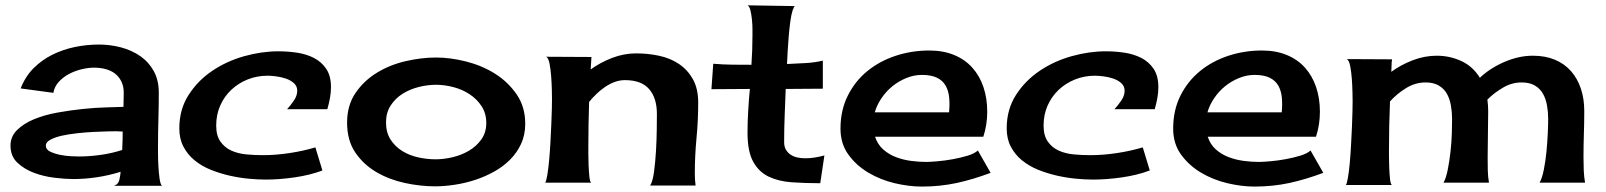

<svg xmlns="http://www.w3.org/2000/svg" viewBox="-20 -687 6040 722"><path d="M408.2 11.7Q424.8 6.8 428.7 -10.3Q432.6 -27.3 433.6 -41Q389.6 -27.3 344.7 -20.5Q299.8 -13.7 254.9 -13.7Q225.6 -13.7 185.1 -18.6Q144.5 -23.4 107.9 -37.1Q71.3 -50.8 45.4 -75.2Q19.5 -99.6 19.5 -139.6Q19.5 -173.8 44.4 -198.2Q69.3 -222.7 108.4 -238.8Q147.5 -254.9 196.3 -263.7Q245.1 -272.5 292 -277.3Q338.9 -282.2 379.9 -283.2Q420.9 -284.2 444.3 -285.2Q444.3 -298.8 444.8 -311.5Q445.3 -324.2 445.3 -337.9Q445.3 -362.3 436.5 -380.4Q427.7 -398.4 412.6 -410.2Q397.5 -421.9 377 -427.2Q356.4 -432.6 334 -432.6Q312.5 -432.6 287.6 -426.8Q262.7 -420.9 240.2 -409.2Q217.8 -397.5 201.2 -379.4Q184.6 -361.3 180.7 -337.9L57.6 -354.5Q75.2 -399.4 106.4 -430.7Q137.7 -461.9 177.2 -481.4Q216.8 -501 261.7 -510.3Q306.6 -519.5 351.6 -519.5Q394.5 -519.5 435.1 -508.8Q475.6 -498 507.3 -476.1Q539.1 -454.1 558.1 -419.9Q577.1 -385.7 577.1 -338.9Q577.1 -289.1 575.7 -239.7Q574.2 -190.4 574.2 -140.6Q574.2 -131.8 574.2 -108.9Q574.2 -85.9 575.7 -61Q577.1 -36.1 580.1 -15.1Q583 5.9 588.9 11.7ZM152.3 -139.6Q152.3 -125 168 -117.2Q183.6 -109.4 204.6 -105Q225.6 -100.6 246.1 -99.6Q266.6 -98.6 275.4 -98.6Q316.4 -98.6 358.4 -104.5Q400.4 -110.4 439.5 -123Q440.4 -140.6 440.9 -158.2Q441.4 -175.8 441.4 -192.4L416 -193.4Q407.2 -193.4 384.3 -192.9Q361.3 -192.4 332 -190.9Q302.7 -189.5 271 -186Q239.3 -182.6 212.9 -176.8Q186.5 -170.9 169.4 -161.6Q152.3 -152.3 152.3 -139.6Z M1097.7 -345.7Q1097.7 -363.3 1085 -374.5Q1072.3 -385.7 1054.7 -391.6Q1037.1 -397.5 1018.1 -399.9Q999 -402.3 986.3 -402.3Q946.3 -402.3 911.1 -388.2Q876 -374 849.6 -349.1Q823.2 -324.2 808.1 -290Q793 -255.9 793 -214.8Q793 -176.8 809.1 -154.3Q825.2 -131.8 850.1 -120.6Q875 -109.4 906.2 -106.4Q937.5 -103.5 968.8 -103.5Q1016.6 -103.5 1068.4 -111.3Q1120.1 -119.1 1166 -132.8L1192.4 -45.9Q1145.5 -28.3 1087.9 -20Q1030.3 -11.7 979.5 -11.7Q949.2 -11.7 913.6 -15.1Q877.9 -18.6 841.8 -26.9Q805.7 -35.2 772 -48.8Q738.3 -62.5 711.9 -84Q685.5 -105.5 669.9 -135.3Q654.3 -165 654.3 -204.1Q654.3 -275.4 689 -329.6Q723.6 -383.8 777.8 -420.4Q832 -457 897.9 -475.6Q963.9 -494.1 1027.3 -494.1Q1062.5 -494.1 1097.7 -488.8Q1132.8 -483.4 1161.1 -468.8Q1189.5 -454.1 1207 -427.7Q1224.6 -401.4 1224.6 -359.4Q1224.6 -337.9 1220.7 -317.4Q1216.8 -296.9 1210.9 -276.4H1059.6Q1072.3 -290 1085 -308.6Q1097.7 -327.1 1097.7 -345.7Z M1620.1 -470.7Q1673.8 -470.7 1733.4 -455.6Q1793 -440.4 1841.8 -409.7Q1890.6 -378.9 1922.9 -332Q1955.1 -285.2 1955.1 -221.7Q1955.1 -179.7 1939.5 -146Q1923.8 -112.3 1897.9 -86.4Q1872.1 -60.5 1837.9 -41.5Q1803.7 -22.5 1766.1 -10.3Q1728.5 2 1689.5 7.8Q1650.4 13.7 1616.2 13.7Q1560.5 13.7 1502 1Q1443.4 -11.7 1395 -40Q1346.7 -68.4 1315.9 -113.8Q1285.2 -159.2 1285.2 -225.6Q1285.2 -291 1316.9 -337.4Q1348.6 -383.8 1397.5 -413.6Q1446.3 -443.4 1505.4 -457Q1564.5 -470.7 1620.1 -470.7ZM1431.6 -226.6Q1431.6 -188.5 1448.7 -162.1Q1465.8 -135.7 1492.7 -119.1Q1519.5 -102.5 1552.7 -95.2Q1585.9 -87.9 1618.2 -87.9Q1648.4 -87.9 1681.6 -95.7Q1714.8 -103.5 1743.2 -120.1Q1771.5 -136.7 1790 -162.6Q1808.6 -188.5 1808.6 -224.6Q1808.6 -260.7 1791 -287.6Q1773.4 -314.5 1746.1 -332.5Q1718.8 -350.6 1685.1 -359.4Q1651.4 -368.2 1620.1 -368.2Q1587.9 -368.2 1554.7 -359.9Q1521.5 -351.6 1494.1 -334.5Q1466.8 -317.4 1449.2 -290.5Q1431.6 -263.7 1431.6 -226.6Z M2605.5 -300.8Q2605.5 -233.4 2599.1 -167Q2592.8 -100.6 2592.8 -33.2Q2592.8 -10.7 2595.7 10.7H2424.8Q2434.6 -4.9 2439.5 -41.5Q2444.3 -78.1 2446.8 -119.6Q2449.2 -161.1 2449.7 -199.7Q2450.2 -238.3 2450.2 -258.8Q2450.2 -318.4 2420.9 -352.1Q2391.6 -385.7 2330.1 -385.7Q2309.6 -385.7 2290.5 -378.4Q2271.5 -371.1 2254.4 -359.4Q2237.3 -347.7 2222.2 -333Q2207 -318.4 2195.3 -303.7Q2192.4 -218.8 2192.4 -133.8Q2192.4 -127 2192.4 -106.9Q2192.4 -86.9 2193.4 -64.5Q2194.3 -42 2196.3 -22.9Q2198.2 -3.9 2203.1 0H2030.3Q2034.2 -5.9 2038.1 -28.8Q2042 -51.8 2044.9 -83.5Q2047.9 -115.2 2049.8 -151.4Q2051.8 -187.5 2053.2 -220.7Q2054.7 -253.9 2055.2 -279.3Q2055.7 -304.7 2055.7 -314.5Q2055.7 -322.3 2055.2 -347.2Q2054.7 -372.1 2052.7 -398.9Q2050.8 -425.8 2046.4 -448.2Q2042 -470.7 2033.2 -473.6L2204.1 -472.7L2201.2 -425.8Q2237.3 -452.1 2281.7 -469.2Q2326.2 -486.3 2372.1 -486.3Q2417 -486.3 2459.5 -477.1Q2502 -467.8 2534.2 -445.8Q2566.4 -423.8 2585.9 -388.7Q2605.5 -353.5 2605.5 -300.8Z M2928.7 -152.3Q2928.7 -135.7 2935.5 -124Q2942.4 -112.3 2953.6 -105Q2964.8 -97.7 2979 -94.7Q2993.2 -91.8 3007.8 -91.8Q3026.4 -91.8 3044.4 -94.7Q3062.5 -97.7 3080.1 -102.5L3064.5 2Q3007.8 2 2958 -1.5Q2908.2 -4.9 2871.1 -22.5Q2834 -40 2812.5 -78.6Q2791 -117.2 2791 -187.5Q2791 -228.5 2793.5 -270Q2795.9 -311.5 2799.8 -352.5L2655.3 -351.6L2662.1 -447.3Q2697.3 -444.3 2733.4 -443.8Q2769.5 -443.4 2805.7 -443.4Q2807.6 -471.7 2808.6 -498.5Q2809.6 -525.4 2809.6 -553.7Q2809.6 -559.6 2809.6 -577.1Q2809.6 -594.7 2807.6 -613.8Q2805.7 -632.8 2801.8 -648.4Q2797.9 -664.1 2791 -667L2970.7 -664.1Q2966.8 -664.1 2964.8 -658.2Q2962.9 -652.3 2960.9 -649.4Q2955.1 -630.9 2951.7 -604.5Q2948.2 -578.1 2945.8 -549.3Q2943.4 -520.5 2941.9 -493.7Q2940.4 -466.8 2939.5 -446.3Q2972.7 -448.2 3006.8 -449.7Q3041 -451.2 3074.2 -459V-353.5L2934.6 -352.5Q2932.6 -302.7 2930.7 -252.4Q2928.7 -202.1 2928.7 -152.3Z M3446.3 14.6Q3398.4 14.6 3344.7 2Q3291 -10.7 3245.6 -37.6Q3200.2 -64.5 3170.4 -105.5Q3140.6 -146.5 3140.6 -203.1Q3140.6 -272.5 3168 -327.1Q3195.3 -381.8 3241.2 -419.4Q3287.1 -457 3347.7 -477.1Q3408.2 -497.1 3474.6 -497.1Q3527.3 -497.1 3568.4 -480Q3609.4 -462.9 3636.7 -432.1Q3664.1 -401.4 3678.2 -359.4Q3692.4 -317.4 3692.4 -266.6Q3692.4 -217.8 3677.7 -172.9H3270.5Q3280.3 -143.6 3301.3 -125Q3322.3 -106.4 3349.1 -96.2Q3376 -85.9 3405.8 -82Q3435.5 -78.1 3461.9 -78.1Q3478.5 -78.1 3506.3 -80.6Q3534.2 -83 3563.5 -88.4Q3592.8 -93.8 3618.7 -101.6Q3644.5 -109.4 3657.2 -121.1L3705.1 -37.1Q3640.6 -12.7 3578.1 1Q3515.6 14.6 3446.3 14.6ZM3446.3 -405.3Q3417 -405.3 3388.2 -393.6Q3359.4 -381.8 3335.9 -362.8Q3312.5 -343.8 3294.9 -317.9Q3277.3 -292 3269.5 -264.6H3548.8Q3551.8 -293.9 3549.3 -319.8Q3546.9 -345.7 3536.1 -364.7Q3525.4 -383.8 3503.9 -394.5Q3482.4 -405.3 3446.3 -405.3Z M4209 -345.7Q4209 -363.3 4196.3 -374.5Q4183.6 -385.7 4166 -391.6Q4148.4 -397.5 4129.4 -399.9Q4110.4 -402.3 4097.7 -402.3Q4057.6 -402.3 4022.5 -388.2Q3987.3 -374 3960.9 -349.1Q3934.6 -324.2 3919.4 -290Q3904.3 -255.9 3904.3 -214.8Q3904.3 -176.8 3920.4 -154.3Q3936.5 -131.8 3961.4 -120.6Q3986.3 -109.4 4017.6 -106.4Q4048.8 -103.5 4080.1 -103.5Q4127.9 -103.5 4179.7 -111.3Q4231.4 -119.1 4277.3 -132.8L4303.7 -45.9Q4256.8 -28.3 4199.2 -20Q4141.6 -11.7 4090.8 -11.7Q4060.5 -11.7 4024.9 -15.1Q3989.3 -18.6 3953.1 -26.9Q3917 -35.2 3883.3 -48.8Q3849.6 -62.5 3823.2 -84Q3796.9 -105.5 3781.2 -135.3Q3765.6 -165 3765.6 -204.1Q3765.6 -275.4 3800.3 -329.6Q3835 -383.8 3889.2 -420.4Q3943.4 -457 4009.3 -475.6Q4075.2 -494.1 4138.7 -494.1Q4173.8 -494.1 4209 -488.8Q4244.1 -483.4 4272.5 -468.8Q4300.8 -454.1 4318.4 -427.7Q4335.9 -401.4 4335.9 -359.4Q4335.9 -337.9 4332 -317.4Q4328.1 -296.9 4322.3 -276.4H4170.9Q4183.6 -290 4196.3 -308.6Q4209 -327.1 4209 -345.7Z M4697.3 14.6Q4649.4 14.6 4595.7 2Q4542 -10.7 4496.6 -37.6Q4451.2 -64.5 4421.4 -105.5Q4391.6 -146.5 4391.6 -203.1Q4391.6 -272.5 4418.9 -327.1Q4446.3 -381.8 4492.2 -419.4Q4538.1 -457 4598.6 -477.1Q4659.2 -497.1 4725.6 -497.1Q4778.3 -497.1 4819.3 -480Q4860.4 -462.9 4887.7 -432.1Q4915 -401.4 4929.2 -359.4Q4943.4 -317.4 4943.4 -266.6Q4943.4 -217.8 4928.7 -172.9H4521.5Q4531.2 -143.6 4552.2 -125Q4573.2 -106.4 4600.1 -96.2Q4627 -85.9 4656.7 -82Q4686.5 -78.1 4712.9 -78.1Q4729.5 -78.1 4757.3 -80.6Q4785.2 -83 4814.5 -88.4Q4843.8 -93.8 4869.6 -101.6Q4895.5 -109.4 4908.2 -121.1L4956.1 -37.1Q4891.6 -12.7 4829.1 1Q4766.6 14.6 4697.3 14.6ZM4697.3 -405.3Q4668 -405.3 4639.2 -393.6Q4610.4 -381.8 4586.9 -362.8Q4563.5 -343.8 4545.9 -317.9Q4528.3 -292 4520.5 -264.6H4799.8Q4802.7 -293.9 4800.3 -319.8Q4797.9 -345.7 4787.1 -364.7Q4776.4 -383.8 4754.9 -394.5Q4733.4 -405.3 4697.3 -405.3Z M5769.5 0Q5779.3 -17.6 5785.6 -49.8Q5792 -82 5795.4 -117.2Q5798.8 -152.3 5800.3 -186Q5801.8 -219.7 5801.8 -240.2Q5801.8 -265.6 5797.4 -290.5Q5793 -315.4 5782.2 -334.5Q5771.5 -353.5 5752 -365.2Q5732.4 -377 5702.1 -377Q5665 -377 5631.8 -357.4Q5598.6 -337.9 5573.2 -312.5Q5576.2 -290 5576.2 -269.5Q5576.2 -225.6 5575.2 -182.6Q5574.2 -139.6 5574.2 -95.7Q5574.2 -71.3 5574.7 -47.4Q5575.2 -23.4 5579.1 0H5408.2Q5418 -17.6 5424.3 -49.8Q5430.7 -82 5434.6 -117.2Q5438.5 -152.3 5439.5 -186Q5440.4 -219.7 5440.4 -240.2Q5440.4 -265.6 5436 -290.5Q5431.6 -315.4 5420.9 -334.5Q5410.2 -353.5 5390.6 -365.2Q5371.1 -377 5340.8 -377Q5301.8 -377 5267.1 -355.5Q5232.4 -334 5207 -305.7Q5205.1 -260.7 5204.1 -215.8Q5203.1 -170.9 5203.1 -125Q5203.1 -118.2 5203.1 -98.1Q5203.1 -78.1 5204.1 -55.7Q5205.1 -33.2 5207 -14.2Q5209 4.9 5213.9 8.8H5041Q5044.9 3.9 5048.8 -19Q5052.7 -42 5055.7 -73.7Q5058.6 -105.5 5060.5 -142.1Q5062.5 -178.7 5064 -211.9Q5065.4 -245.1 5065.9 -270.5Q5066.4 -295.9 5066.4 -305.7Q5066.4 -313.5 5065.9 -338.4Q5065.4 -363.3 5063.5 -390.1Q5061.5 -417 5057.1 -439.5Q5052.7 -461.9 5043.9 -464.8L5214.8 -463.9Q5212.9 -453.1 5212.9 -440.9Q5212.9 -428.7 5211.9 -417Q5248 -443.4 5292.5 -460.4Q5336.9 -477.5 5382.8 -477.5Q5431.6 -477.5 5475.1 -457.5Q5518.6 -437.5 5544.9 -394.5Q5583 -430.7 5637.2 -454.1Q5691.4 -477.5 5744.1 -477.5Q5791 -477.5 5827.1 -462.4Q5863.3 -447.3 5887.7 -419.4Q5912.1 -391.6 5924.8 -353.5Q5937.5 -315.4 5937.5 -269.5Q5937.5 -225.6 5936 -182.6Q5934.6 -139.6 5934.6 -95.7Q5934.6 -71.3 5935.5 -47.4Q5936.5 -23.4 5940.4 0Z"/></svg>

Font: Cherry Cream Soda
Style: Regular
Weight: 400
Designer: Font Diner, Inc
Foundry: Font Diner, Inc
Version: Version 1.001